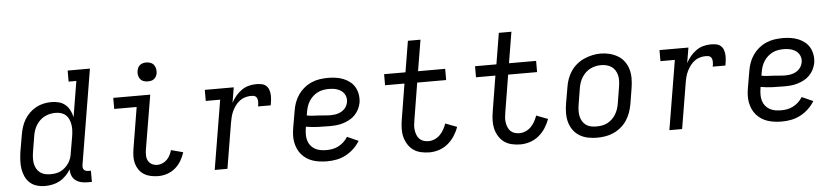

<svg xmlns="http://www.w3.org/2000/svg" viewBox="-44 -999 5488 1262"><g transform="rotate(-5 2700.0 -367.5)"><path d="M210 8Q210 8 210 8Q210 8 210 8Q182 8 155.5 0Q129 -8 110 -25.5Q91 -43 80 -67.5Q69 -92 65 -118.5Q61 -145 62.5 -173.5Q64 -202 68 -230L87 -340Q91 -365 99 -390.5Q107 -416 120.5 -439Q134 -462 154 -481.5Q174 -501 198 -514Q222 -527 248 -532.5Q274 -538 299 -538Q325 -538 349 -531.5Q373 -525 391 -509.5Q409 -494 420 -472Q431 -450 436 -426L475 -662H424V-735H571L467 -108Q466 -99 467 -91Q468 -83 473 -77Q478 -71 486 -68.5Q494 -66 502 -66H519V8H490Q468 8 447.5 3Q427 -2 411 -14.5Q395 -27 387.5 -46.5Q380 -66 381 -87Q367 -65 348.5 -46Q330 -27 307 -14.5Q284 -2 259 3Q234 8 210 8ZM254 -66Q271 -66 288 -69Q305 -72 321 -80Q337 -88 350.5 -100.5Q364 -113 374 -128Q384 -143 389.5 -159.5Q395 -176 397 -193L416 -303Q419 -322 420 -341Q421 -360 418 -378.5Q415 -397 408 -413.5Q401 -430 388 -442Q375 -454 357 -459.5Q339 -465 320 -465Q301 -465 283 -461Q265 -457 248 -448.5Q231 -440 217 -426.5Q203 -413 193 -397Q183 -381 177 -363.5Q171 -346 168 -328L150 -218Q147 -199 146.5 -180Q146 -161 149.5 -143.5Q153 -126 162 -110.5Q171 -95 185 -84.5Q199 -74 217 -70Q235 -66 254 -66Z M958 8Q933 8 909 3Q885 -2 865 -14Q845 -26 831.5 -45Q818 -64 811.5 -86.5Q805 -109 805.5 -134Q806 -159 810 -184L855 -457H707V-530H951L891 -172Q888 -153 888.5 -133.5Q889 -114 897.5 -98.5Q906 -83 922 -74.5Q938 -66 958 -66Q974 -66 991 -73Q1008 -80 1021 -93Q1034 -106 1042 -122Q1050 -138 1055 -155L1134 -134Q1125 -105 1109 -78Q1093 -51 1069 -31Q1045 -11 1016 -1.5Q987 8 958 8ZM943 -618Q928 -618 914.5 -623Q901 -628 892.5 -639.5Q884 -651 881.5 -665.5Q879 -680 882 -695Q884 -705 889 -715Q894 -725 903 -731.5Q912 -738 922.5 -740.5Q933 -743 943 -743Q958 -743 972 -737.5Q986 -732 994 -720.5Q1002 -709 1004.5 -694.5Q1007 -680 1005 -665Q1003 -655 997.5 -645Q992 -635 983 -628.5Q974 -622 963.5 -620Q953 -618 943 -618Z M1330 0 1406 -457H1311V-530H1502L1485 -429Q1497 -452 1514 -472.5Q1531 -493 1552.5 -508.5Q1574 -524 1599 -531Q1624 -538 1649 -538Q1667 -538 1684.5 -535Q1702 -532 1714.5 -521.5Q1727 -511 1733 -495Q1739 -479 1740 -461.5Q1741 -444 1739 -426Q1737 -408 1734 -391H1650Q1652 -399 1653 -408Q1654 -417 1653.5 -425.5Q1653 -434 1650.5 -442Q1648 -450 1642 -455.5Q1636 -461 1627.5 -462.5Q1619 -464 1610 -464Q1591 -464 1571.5 -458.5Q1552 -453 1535.5 -440.5Q1519 -428 1506.5 -411Q1494 -394 1485.5 -376Q1477 -358 1472 -339Q1467 -320 1464 -301L1414 0Z M2073 8Q2049 8 2025 5Q2001 2 1979 -5Q1957 -12 1938 -24.5Q1919 -37 1904.5 -53.5Q1890 -70 1880.5 -91Q1871 -112 1866.5 -135Q1862 -158 1863 -182Q1864 -206 1868 -230L1887 -340Q1891 -367 1900.5 -394Q1910 -421 1926.5 -445Q1943 -469 1966 -488Q1989 -507 2015.5 -518.5Q2042 -530 2070 -534Q2098 -538 2125 -538Q2152 -538 2178 -534Q2204 -530 2227 -520.5Q2250 -511 2269.5 -495.5Q2289 -480 2301 -458Q2313 -436 2317 -410Q2321 -384 2317 -358Q2313 -336 2302.5 -315Q2292 -294 2275.5 -277Q2259 -260 2238 -249Q2217 -238 2195 -231.5Q2173 -225 2151 -223Q2129 -221 2107 -221Q2068 -221 2029 -222.5Q1990 -224 1952 -231L1950 -218Q1947 -198 1947 -178Q1947 -158 1952.5 -139.5Q1958 -121 1969.5 -106.5Q1981 -92 1997.5 -82.5Q2014 -73 2033.5 -69.5Q2053 -66 2073 -66Q2093 -66 2113 -69.5Q2133 -73 2152.5 -83Q2172 -93 2188 -108Q2204 -123 2215 -141L2289 -108Q2272 -80 2247.5 -57Q2223 -34 2194 -19Q2165 -4 2134 2Q2103 8 2073 8ZM2120 -292Q2132 -292 2144.5 -293.5Q2157 -295 2169 -298.5Q2181 -302 2192.5 -308.5Q2204 -315 2213 -324.5Q2222 -334 2227.5 -345.5Q2233 -357 2235 -369Q2238 -383 2235 -397.5Q2232 -412 2224.5 -423.5Q2217 -435 2206 -443Q2195 -451 2181.5 -456Q2168 -461 2153.5 -463Q2139 -465 2125 -465Q2107 -465 2088 -462Q2069 -459 2051.5 -450.5Q2034 -442 2019 -428.5Q2004 -415 1993.5 -398.5Q1983 -382 1977 -364Q1971 -346 1968 -328L1964 -304Q1983 -300 2002.5 -299Q2022 -298 2042 -297Q2062 -296 2081.5 -294Q2101 -292 2120 -292Z M2747 8Q2718 8 2690 1.5Q2662 -5 2640.5 -20.5Q2619 -36 2604.5 -59.5Q2590 -83 2583.5 -109.5Q2577 -136 2578 -165.5Q2579 -195 2584 -224L2622 -457H2494V-530H2635L2669 -735H2752L2718 -530H2897V-456H2706L2666 -212Q2663 -195 2661.5 -178Q2660 -161 2662.5 -144.5Q2665 -128 2671 -113Q2677 -98 2688 -87Q2699 -76 2714.5 -71Q2730 -66 2747 -66Q2767 -66 2787 -74.5Q2807 -83 2822.5 -98.5Q2838 -114 2848.5 -133Q2859 -152 2866 -172L2942 -143Q2931 -112 2912.5 -83.5Q2894 -55 2867.5 -33.5Q2841 -12 2809.5 -2Q2778 8 2747 8Z M3347 8Q3318 8 3290 1.5Q3262 -5 3240.5 -20.5Q3219 -36 3204.5 -59.5Q3190 -83 3183.5 -109.5Q3177 -136 3178 -165.5Q3179 -195 3184 -224L3222 -457H3094V-530H3235L3269 -735H3352L3318 -530H3497V-456H3306L3266 -212Q3263 -195 3261.5 -178Q3260 -161 3262.5 -144.5Q3265 -128 3271 -113Q3277 -98 3288 -87Q3299 -76 3314.5 -71Q3330 -66 3347 -66Q3367 -66 3387 -74.5Q3407 -83 3422.5 -98.5Q3438 -114 3448.5 -133Q3459 -152 3466 -172L3542 -143Q3531 -112 3512.5 -83.5Q3494 -55 3467.5 -33.5Q3441 -12 3409.5 -2Q3378 8 3347 8Z M3853 8Q3822 8 3792.5 2Q3763 -4 3738 -19Q3713 -34 3696 -57.5Q3679 -81 3671 -109Q3663 -137 3663 -168Q3663 -199 3668 -230L3687 -340Q3691 -367 3700.5 -393.5Q3710 -420 3726 -444Q3742 -468 3765 -487Q3788 -506 3814.5 -517.5Q3841 -529 3868 -535Q3895 -541 3923 -541Q3954 -541 3983 -533.5Q4012 -526 4037 -511Q4062 -496 4079 -472.5Q4096 -449 4104 -421Q4112 -393 4112 -362Q4112 -331 4107 -300L4089 -190Q4084 -163 4074.5 -136.5Q4065 -110 4049 -86Q4033 -62 4010 -43Q3987 -24 3961 -12.5Q3935 -1 3907.5 3.5Q3880 8 3853 8ZM3854 -66Q3873 -66 3891 -69Q3909 -72 3926 -80.5Q3943 -89 3957.5 -102.5Q3972 -116 3982 -132.5Q3992 -149 3998 -166.5Q4004 -184 4007 -202L4025 -312Q4028 -331 4029 -350Q4030 -369 4026 -387Q4022 -405 4012.5 -420.5Q4003 -436 3988.5 -446Q3974 -456 3956 -460.5Q3938 -465 3919 -465Q3901 -465 3883 -461Q3865 -457 3848 -448.5Q3831 -440 3817 -426.5Q3803 -413 3793 -397Q3783 -381 3777 -363.5Q3771 -346 3768 -328L3750 -218Q3747 -199 3746.5 -180Q3746 -161 3749.5 -143.5Q3753 -126 3762 -110.5Q3771 -95 3785 -84.5Q3799 -74 3817 -70Q3835 -66 3854 -66Z M4330 0 4406 -457H4311V-530H4502L4485 -429Q4497 -452 4514 -472.5Q4531 -493 4552.5 -508.5Q4574 -524 4599 -531Q4624 -538 4649 -538Q4667 -538 4684.5 -535Q4702 -532 4714.5 -521.5Q4727 -511 4733 -495Q4739 -479 4740 -461.5Q4741 -444 4739 -426Q4737 -408 4734 -391H4650Q4652 -399 4653 -408Q4654 -417 4653.5 -425.5Q4653 -434 4650.5 -442Q4648 -450 4642 -455.5Q4636 -461 4627.5 -462.5Q4619 -464 4610 -464Q4591 -464 4571.5 -458.5Q4552 -453 4535.5 -440.5Q4519 -428 4506.5 -411Q4494 -394 4485.5 -376Q4477 -358 4472 -339Q4467 -320 4464 -301L4414 0Z M5073 8Q5049 8 5025 5Q5001 2 4979 -5Q4957 -12 4938 -24.5Q4919 -37 4904.5 -53.5Q4890 -70 4880.5 -91Q4871 -112 4866.5 -135Q4862 -158 4863 -182Q4864 -206 4868 -230L4887 -340Q4891 -367 4900.5 -394Q4910 -421 4926.5 -445Q4943 -469 4966 -488Q4989 -507 5015.5 -518.5Q5042 -530 5070 -534Q5098 -538 5125 -538Q5152 -538 5178 -534Q5204 -530 5227 -520.5Q5250 -511 5269.5 -495.5Q5289 -480 5301 -458Q5313 -436 5317 -410Q5321 -384 5317 -358Q5313 -336 5302.5 -315Q5292 -294 5275.5 -277Q5259 -260 5238 -249Q5217 -238 5195 -231.5Q5173 -225 5151 -223Q5129 -221 5107 -221Q5068 -221 5029 -222.5Q4990 -224 4952 -231L4950 -218Q4947 -198 4947 -178Q4947 -158 4952.5 -139.5Q4958 -121 4969.5 -106.5Q4981 -92 4997.5 -82.5Q5014 -73 5033.5 -69.5Q5053 -66 5073 -66Q5093 -66 5113 -69.5Q5133 -73 5152.5 -83Q5172 -93 5188 -108Q5204 -123 5215 -141L5289 -108Q5272 -80 5247.5 -57Q5223 -34 5194 -19Q5165 -4 5134 2Q5103 8 5073 8ZM5120 -292Q5132 -292 5144.5 -293.5Q5157 -295 5169 -298.5Q5181 -302 5192.5 -308.5Q5204 -315 5213 -324.5Q5222 -334 5227.5 -345.5Q5233 -357 5235 -369Q5238 -383 5235 -397.5Q5232 -412 5224.5 -423.5Q5217 -435 5206 -443Q5195 -451 5181.5 -456Q5168 -461 5153.5 -463Q5139 -465 5125 -465Q5107 -465 5088 -462Q5069 -459 5051.5 -450.5Q5034 -442 5019 -428.5Q5004 -415 4993.5 -398.5Q4983 -382 4977 -364Q4971 -346 4968 -328L4964 -304Q4983 -300 5002.5 -299Q5022 -298 5042 -297Q5062 -296 5081.5 -294Q5101 -292 5120 -292Z"/></g></svg>

Font: Iosevka Curly Slab Extended
Style: Italic
Weight: 400
Width: 7
Italic angle: -9°
Monospace: yes
Designer: Belleve Invis
Foundry: Belleve Invis
Version: Version 11.1.0; ttfautohint (v1.8.3)